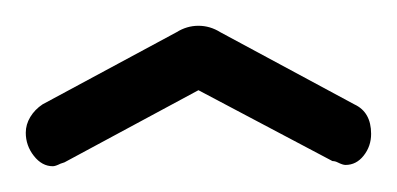

<svg xmlns="http://www.w3.org/2000/svg" viewBox="-20 -721 308 149"><path d="M27 -594Q23 -592 21 -592Q12.6 -592 6.3 -600Q0 -608 0 -618Q0 -624.4 3.5 -630.2Q7 -636 13 -640L117 -696Q125 -701 134 -701Q143 -701 151 -696L255 -640Q268 -634 268 -617.1Q268 -607.5 262.2 -600.2Q256.5 -593 248.1 -593Q246 -593 242 -595Q240 -596 238 -596L134 -651L30 -595Z"/></svg>

Font: Dosis
Style: Regular
Weight: 400
Designer: Edgar Tolentino, Pablo Impallari, Igino Marini
Foundry: Edgar Tolentino, Pablo Impallari, Igino Marini
Version: Version 1.007;Glyphs 3.1.1 (3134)